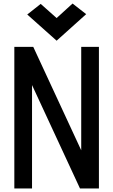

<svg xmlns="http://www.w3.org/2000/svg" viewBox="-20 -1065 640 1085"><path d="M61 0V-800H168L539 0H439V-800H539V0H432L61 -800H161V0ZM300 -835 134 -983 210 -1043 300 -963 390 -1045 467 -985Z"/></svg>

Font: Victor Mono Thin
Style: Regular
Weight: 100
Monospace: yes
Designer: Rune Bjørnerås
Version: Version 1.561;gftools[0.9.30]